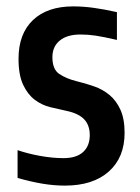

<svg xmlns="http://www.w3.org/2000/svg" viewBox="-20 -571 438 601"><path d="M183 10Q149 10 113 4Q77 -2 35 -14V-101Q67 -90 105.5 -83Q144 -76 179 -76Q219 -76 240 -95Q261 -114 261 -148Q261 -179 243.5 -197.5Q226 -216 188 -224Q164 -229 137.5 -235.5Q111 -242 89 -258.5Q67 -275 52.5 -305.5Q38 -336 38 -387Q38 -465 83 -508Q128 -551 209 -551Q240 -551 273 -546.5Q306 -542 346 -533V-446Q303 -456 279 -459.5Q255 -463 232 -463Q190 -463 167 -444Q144 -425 144 -392Q144 -354 165.5 -339.5Q187 -325 219 -317Q248 -310 275 -300.5Q302 -291 323 -273.5Q344 -256 357 -227.5Q370 -199 370 -155Q370 -78 320.5 -34Q271 10 183 10Z"/></svg>

Font: Encode Sans Compressed
Style: SemiBold
Weight: 600
Designer: Pablo Impallari, Andres Torresi
Foundry: Pablo Impallari, Andres Torresi
Version: Version 1.000; ttfautohint (v1.00) -l 8 -r 50 -G 200 -x 14 -